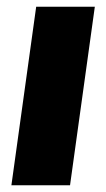

<svg xmlns="http://www.w3.org/2000/svg" viewBox="-20 -553 317 573"><path d="M189 0H14L88 -533H263Z"/></svg>

Font: Trujillo ExtraBold
Style: Italic
Weight: 800
Italic angle: -8°
Designer: Fira Sans original fonts by bBox Type GmbH, Carrois Corporate GbR, & Edenspiekermann AG / Changes by Cristiano Sobral
Foundry: Fira Sans original fonts by bBox Type GmbH, Carrois Corporate GbR, & Edenspiekermann AG / Changes by Cristiano Sobral
Version: Version 4.301;July 28, 2020;FontCreator 13.0.0.2655 64-bit